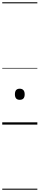

<svg xmlns="http://www.w3.org/2000/svg" viewBox="-20 -1111 353 1712"><path d="M156 -221Q134 -221 123.5 -233.5Q113 -246 113 -270Q113 -295 123.5 -307.5Q134 -320 156 -320Q177 -320 188.5 -307.5Q200 -295 200 -270Q200 -245 189 -233Q178 -221 156 -221ZM0 571H313V581H0ZM0 -20H313V0H0ZM0 -505H313V-500H0ZM0 -1091H313V-1081H0Z"/></svg>

Font: Playwrite PT Guides
Style: Regular
Weight: 400
Designer: Veronika Burian, José Scaglione
Foundry: TypeTogether
Version: Version 1.003